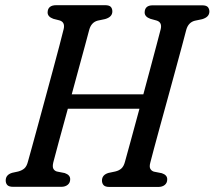

<svg xmlns="http://www.w3.org/2000/svg" viewBox="-20 -720 827 740"><path d="M185.5 -94.5Q181.5 -78 185.5 -70Q189.5 -62 199 -59L229.5 -53Q251 -45.5 250.5 -29Q250.5 -15.5 241 -7.8Q231.5 0 216.5 0H30.5Q14.5 0 8.2 -6.8Q2 -13.5 2 -24.5Q2 -46.5 27 -54L50 -59Q65 -63 74 -71Q83 -79 87.5 -96.5Q92 -113 102.5 -150.5Q113 -188 126.5 -238.2Q140 -288.5 155 -343.2Q170 -398 184 -450.2Q198 -502.5 209 -544Q220 -585.5 225.5 -608.5Q231.5 -635 209 -641.5L185.5 -647.5Q163.5 -655.5 163.5 -672Q164 -700 197 -700H385Q401 -700 407 -693.5Q413 -687 413 -676Q413 -654.5 385 -646.5L356.5 -640.5Q332 -634 324 -605.5Q318.5 -584 307.8 -545Q297 -506 283.8 -457Q270.5 -408 256.5 -356.5H532.5Q546.5 -408.5 559.8 -458Q573 -507.5 583.5 -547Q594 -586.5 599.5 -608Q605.5 -634.5 583 -641L559.5 -647.5Q537.5 -655.5 537.5 -672Q538 -699.5 568.5 -699.5H759Q775 -699.5 781 -692.8Q787 -686 787 -675Q786.5 -654 759 -646L730.5 -640Q706 -633.5 698 -605.5Q692 -582.5 680.8 -540.5Q669.5 -498.5 655.2 -446.2Q641 -394 626 -339.2Q611 -284.5 597.2 -234.5Q583.5 -184.5 573.5 -147.2Q563.5 -110 559.5 -94Q555 -78 559.2 -69.8Q563.5 -61.5 573 -58.5L603.5 -52.5Q625 -45.5 624.5 -28.5Q624.5 -15 615 -7.2Q605.5 0.5 590.5 0.5H401.5Q385.5 0.5 379.2 -6.5Q373 -13.5 373 -24Q373 -46 398 -53.5L424 -59Q439 -62.5 448 -70.8Q457 -79 461.5 -96Q467.5 -118 483.2 -174.8Q499 -231.5 517.5 -301H241.5Q222 -231 206.5 -173.2Q191 -115.5 185.5 -94.5Z"/></svg>

Font: Fraunces 144pt SuperSoft
Style: Italic
Weight: 400
Italic angle: -16°
Version: Version 1.000;[b76b70a41]